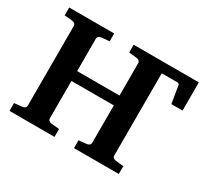

<svg xmlns="http://www.w3.org/2000/svg" viewBox="-136 -875 1158 1079"><g transform="rotate(30 443.5 -335.5)"><path d="M738.8 0H448.2V-50.8L500 -56.2Q509.3 -57.1 515.6 -62.7Q522 -68.4 522 -78.1V-319.8H247.1V-78.1Q247.1 -68.4 253.4 -62.7Q259.8 -57.1 269 -56.2L321.8 -50.8V0H29.8V-50.8L82 -56.2Q91.3 -57.1 97.7 -62.7Q104 -68.4 104 -78.1V-592.8Q104 -602.5 97.7 -608.4Q91.3 -614.3 82 -615.2L29.8 -620.1V-670.9H321.8V-620.1L269 -615.2Q259.8 -614.3 253.4 -608.4Q247.1 -602.5 247.1 -592.8V-383.8H522V-592.8Q522 -602.5 515.6 -608.4Q509.3 -614.3 500 -615.2L448.2 -620.1V-670.9H738.8V-620.1L687 -639.6Q678.7 -638.7 671.9 -632.8Q665 -627 665 -617.2V-78.1Q665 -68.4 671.4 -62.7Q677.7 -57.1 687 -56.2L738.8 -50.8ZM654.3 -610.8V-670.9H871.1V-487.8H798.3L780.3 -599.1Q778.8 -610.8 766.1 -610.8Z"/></g></svg>

Font: Charis
Style: Bold
Weight: 700
Designer: Walt Agee, Miriam Martin, Annie Olsen, Victor Gaultney, Lorna Priest, Alan Ward, Bob Hallissy, Martin Hosken, Sharon Cor
Foundry: SIL Global
Version: Version 7.000